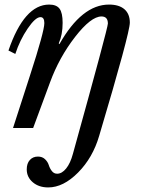

<svg xmlns="http://www.w3.org/2000/svg" viewBox="-20 -560 630 840"><path d="M299 113Q452 -438 452 -457Q452 -488 424 -488Q378 -488 308.5 -398.5Q239 -309 199 -200L125 0H37L111 -229Q174 -423 174 -459Q174 -485 157 -485Q135 -485 101 -435Q67 -385 47 -324L17 -339Q86 -540 195 -540Q227 -540 240.5 -522Q254 -504 254 -460Q254 -408 237 -370L240 -367Q338 -540 457 -540Q501 -540 524.5 -519.5Q548 -499 548 -461Q548 -416 414 34Q386 130 321.5 195Q257 260 191 260Q150 260 123.5 237.5Q97 215 97 181Q97 155 110.5 140Q124 125 146 125Q165 125 177 136.5Q189 148 193.5 162.5Q198 177 207 188.5Q216 200 230 200Q251 200 269.5 177Q288 154 299 113Z"/></svg>

Font: Libre Baskerville
Style: Italic
Weight: 400
Italic angle: -15°
Designer: Pablo Impallari, Rodrigo Fuenzalida
Foundry: Pablo Impallari, Rodrigo Fuenzalida
Version: Version 1.051;Glyphs 3.2.3 (3260)